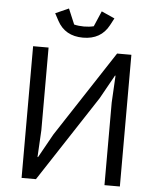

<svg xmlns="http://www.w3.org/2000/svg" viewBox="-60 -964 827 1014"><g transform="rotate(5 353.5 -456.5)"><path d="M92.8 -698.2V0H168.9L466.8 -455.1L537.1 -581.1H540L532.2 -438V0H613.8V-698.2H538.1L240.2 -243.2L169.9 -117.2H167L174.8 -259.8V-698.2ZM351.1 -766.1Q446.3 -766.1 487.8 -844.2L507.8 -881.8L438 -913.1L402.8 -831.1Q378.9 -825.2 351.1 -825.2Q323.2 -825.2 298.8 -831.1L264.2 -913.1L193.8 -881.8L213.9 -844.2Q255.4 -766.1 351.1 -766.1Z"/></g></svg>

Font: Plexus Sans
Style: Regular
Weight: 400
Version: Version 2.001;PS 002.001;hotconv 1.0.70;makeotf.lib2.5.58329